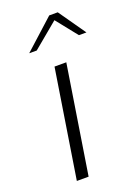

<svg xmlns="http://www.w3.org/2000/svg" viewBox="-146 -826 641 889"><g transform="rotate(-20 175.0 -382.0)"><path d="M157 -533H215L131 0H73ZM215 -764H257L350 -631H313L230 -735L105 -631H68Z"/></g></svg>

Font: Exo Light
Style: Italic
Weight: 300
Italic angle: -9°
Designer: Natanael Gama
Foundry: Natanael Gama
Version: Version 1.500; ttfautohint (v1.6)